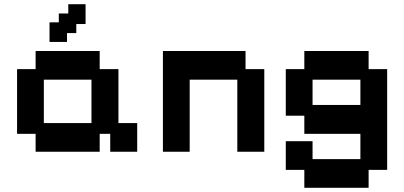

<svg xmlns="http://www.w3.org/2000/svg" viewBox="-20 -709 1918 911"><path d="M149 11V-74H61V-381H149V-467H453V-381H542V-125H631V11H503V-74H453V11ZM188 -125H414V-331H188ZM215 -510V-603H259V-645H304V-689H386V-595H342V-552H298V-510Z M753 11V-467H1145V-381H1234V11H1106V-331H880V11Z M1424 182V97H1336V-39H1463V46H1690V-74H1424V-160H1336V-381H1424V-467H1729V-381H1817V97H1729V182ZM1463 -211H1690V-331H1463Z"/></svg>

Font: Pixelify Sans
Style: Bold
Weight: 700
Designer: Stefie Justprince
Foundry: Typecalism Foundryline
Version: Version 1.000